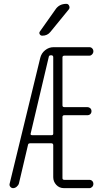

<svg xmlns="http://www.w3.org/2000/svg" viewBox="-20 -975 540 995"><path d="M138.7 -282.2Q137.7 -279.3 139.6 -276.9Q141.6 -274.4 146.5 -274.4H247.1Q255.9 -274.4 255.9 -282.2V-678.7Q255.9 -687.5 247.1 -688.5H243.2Q233.4 -688.5 232.4 -678.7ZM47.9 0Q39.1 0 33.2 -7.3Q27.3 -14.6 30.3 -24.4L188.5 -674.8Q194.3 -699.2 213.9 -714.8Q233.4 -730.5 257.8 -730.5H443.4Q452.1 -730.5 458 -724.1Q463.9 -717.8 463.9 -709Q463.9 -700.2 457.5 -693.4Q451.2 -686.5 443.4 -686.5H313.5Q304.7 -686.5 303.7 -678.7V-428.7Q303.7 -419.9 313.5 -419.9H432.6Q441.4 -419.9 447.8 -414.1Q454.1 -408.2 454.1 -398.9Q454.1 -389.6 448.2 -383.8Q442.4 -377.9 432.6 -377.9H313.5Q304.7 -377.9 303.7 -370.1V-51.8Q303.7 -43 313.5 -43H443.4Q452.1 -43 458 -37.1Q463.9 -31.2 463.9 -22Q463.9 -12.7 457.5 -6.3Q451.2 0 443.4 0H311.5Q287.1 0 271.5 -17.1Q255.9 -34.2 255.9 -56.6V-222.7Q255.9 -231.4 247.1 -232.4H135.7Q126 -232.4 125 -223.6L78.1 -24.4Q75.2 -14.6 66.4 -7.3Q57.6 0 47.9 0ZM266.6 -924.8Q286.1 -955.1 324.2 -955.1Q334 -955.1 338.4 -944.8Q342.8 -934.6 336.9 -926.8L241.2 -809.6Q225.6 -790 199.2 -790Q190.4 -790 186 -797.4Q181.6 -804.7 186.5 -811.5Z"/></svg>

Font: Rounded Mgen+ 1mn light
Style: Regular
Weight: 200
Designer: [Source Han Sans]
Ryoko NISHIZUKA  (kana & ideographs); Paul D. Hunt (Latin, Greek & Cyrillic); Wenlong ZHANG  (bopomofo
Version: Version 1.059.20150602